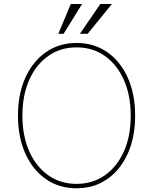

<svg xmlns="http://www.w3.org/2000/svg" viewBox="-20 -958 787 987"><path d="M674.7 -363.6Q674.7 -252.5 636.7 -168.3Q598.7 -84.2 530.9 -37.1Q463.1 9.9 373.6 9.9Q283.7 9.9 215.9 -37.3Q148.1 -84.5 110.3 -168.7Q72.4 -252.8 72.4 -363.6Q72.4 -474.8 110.4 -558.8Q148.4 -642.8 216.3 -690Q284.1 -737.2 373.6 -737.2Q463.1 -737.2 530.9 -690.2Q598.7 -643.1 636.7 -558.9Q674.7 -474.8 674.7 -363.6ZM652 -363.6Q652 -468 616.8 -547.1Q581.7 -626.1 519 -670.3Q456.3 -714.5 373.6 -714.5Q291.2 -714.5 228.5 -670.6Q165.8 -626.8 130.5 -547.8Q95.2 -468.8 95.2 -363.6Q95.2 -259.9 130 -180.9Q164.8 -101.9 227.5 -57.4Q290.1 -12.8 373.6 -12.8Q456.3 -12.8 519.2 -57Q582 -101.2 617.2 -180.2Q652.3 -259.2 652 -363.6ZM390.6 -784.1 495.7 -937.5H555.4L430.4 -784.1ZM279.8 -784.1 343.8 -937.5H402L306.8 -784.1Z"/></svg>

Font: Inter Thin BETA
Style: Regular
Weight: 100
Designer: Rasmus Andersson
Foundry: rsms
Version: Version 3.011;git-f93a4a705